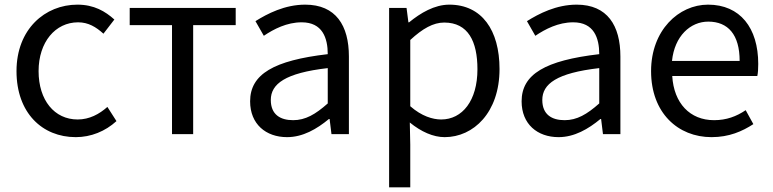

<svg xmlns="http://www.w3.org/2000/svg" viewBox="-20 -577 3324 826"><path d="M306 13C371 13 433 -12 481 -56L442 -117C407 -86 365 -63 314 -63C214 -63 146 -146 146 -271C146 -396 218 -481 316 -481C360 -481 393 -461 425 -432L472 -493C433 -528 385 -557 313 -557C174 -557 51 -452 51 -271C51 -91 162 13 306 13Z M538 -469H720V0H811V-469H994V-543H538Z M1215 13C1283 13 1343 -22 1395 -65H1398L1406 0H1481V-334C1481 -467 1425 -557 1293 -557C1205 -557 1130 -518 1079 -486L1115 -423C1158 -452 1214 -481 1278 -481C1367 -481 1390 -414 1390 -344C1158 -317 1056 -258 1056 -141C1056 -43 1124 13 1215 13ZM1241 -60C1186 -60 1145 -84 1145 -147C1145 -216 1207 -263 1390 -284V-132C1337 -85 1294 -60 1241 -60Z M1729 -543H1654V229H1745V45L1743 -50C1792 -10 1844 13 1893 13C2017 13 2129 -93 2129 -280C2129 -447 2053 -557 1913 -557C1849 -557 1789 -521 1740 -481H1737ZM1878 -63C1842 -63 1794 -77 1745 -120V-405C1798 -454 1844 -480 1891 -480C1994 -480 2034 -399 2034 -279C2034 -144 1969 -63 1878 -63Z M2383 13C2451 13 2511 -22 2563 -65H2566L2574 0H2649V-334C2649 -467 2593 -557 2461 -557C2373 -557 2298 -518 2247 -486L2283 -423C2326 -452 2382 -481 2446 -481C2535 -481 2558 -414 2558 -344C2326 -317 2224 -258 2224 -141C2224 -43 2292 13 2383 13ZM2409 -60C2354 -60 2313 -84 2313 -147C2313 -216 2375 -263 2558 -284V-132C2505 -85 2462 -60 2409 -60Z M3041 13C3117 13 3173 -12 3221 -43L3188 -103C3148 -76 3105 -60 3052 -60C2948 -60 2879 -133 2872 -250H3238C3241 -263 3242 -282 3242 -302C3242 -457 3164 -557 3026 -557C2900 -557 2781 -447 2781 -271C2781 -91 2897 13 3041 13ZM3162 -315H2871C2882 -422 2950 -484 3027 -484C3112 -484 3162 -428 3162 -315Z"/></svg>

Font: Spoqa Han Sans Neo
Style: Regular
Weight: 400
Designer: [Spoqa Han Sans Neo] Dong-huui Kim ___ Younghwa Kang ___ Yujin Lee ___ [Noto Sans] Ryoko NISHIZUKA ____ (kana & ideograp
Foundry: Spoqa (http://www.spoqa-han-sans.com)
Version: Version 1.100;hotconv 1.0.109;makeotfexe 2.5.65596